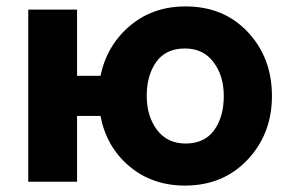

<svg xmlns="http://www.w3.org/2000/svg" viewBox="-20 -566 909 598"><path d="M556 12Q454 12 382.5 -48.5Q311 -109 293 -205H220V0H68V-536H220V-330H293Q313 -425 384.5 -485.5Q456 -546 558 -546Q677 -546 752 -466Q827 -386 827 -267Q827 -149 751 -68.5Q675 12 556 12ZM558 -119Q617 -119 647 -160.5Q677 -202 677 -267Q677 -330 645 -372.5Q613 -415 556 -415Q497 -415 467 -373.5Q437 -332 437 -267Q437 -204 469 -161.5Q501 -119 558 -119Z"/></svg>

Font: Quicksand
Style: Bold
Weight: 700
Version: Version 3.000